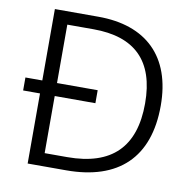

<svg xmlns="http://www.w3.org/2000/svg" viewBox="-80 -794 876 874"><g transform="rotate(10 358.5 -357.0)"><path d="M305 -714H104V-384H26V-324H104V0H282C523 0 655 -124 655 -364C655 -592 526 -714 305 -714ZM293 -654C484 -654 583 -559 583 -362C583 -161 482 -60 276 -60H172V-324H360V-384H172V-654Z"/></g></svg>

Font: Noto Sans Thaana Light
Style: Regular
Weight: 300
Designer: David Williams
Foundry: Google Inc.
Version: Version 3.001